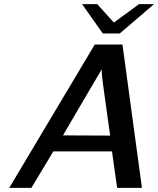

<svg xmlns="http://www.w3.org/2000/svg" viewBox="-20 -916 771 936"><path d="M380 -896H454L535 -806L658 -896H731L564 -753H481ZM25 0 442 -699H577L672 0H551L526 -178H240L133 0ZM287 -256 517 -255Q512 -293 500.5 -373Q489 -453 482 -506.5Q475 -560 476 -578Q465 -560 404 -456Q343 -352 287 -256Z"/></svg>

Font: Coval
Style: Medium Italic
Weight: 500
Foundry: Context Ltd
Version: Version 001.000